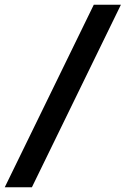

<svg xmlns="http://www.w3.org/2000/svg" viewBox="-87 -731 531 812"><path d="M47.9 61H-66.9L309.6 -710.9H424.3Z"/></svg>

Font: Roboto-BlackItalic
Style: Italic
Weight: 900
Italic angle: -12°
Designer: Google
Version: Version 1.100141; 2013